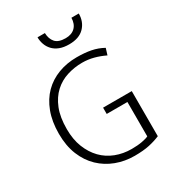

<svg xmlns="http://www.w3.org/2000/svg" viewBox="-202 -961 984 1084"><g transform="rotate(-30 290.0 -419.0)"><path d="M348 -638Q400 -638 440.5 -630Q481 -622 517 -602L504 -560Q469 -577 433 -586.5Q397 -596 359 -596Q308 -596 260.5 -581Q213 -566 176.5 -532.5Q140 -499 118.5 -445.5Q97 -392 97 -314Q97 -247 117.5 -195Q138 -143 173 -107Q208 -71 256 -52.5Q304 -34 359 -34Q398 -34 427.5 -39.5Q457 -45 470 -52V-276H335V-317H522V-23Q489 -9 450 -0.5Q411 8 354 8Q291 8 235 -13Q179 -34 136.5 -74.5Q94 -115 69.5 -175Q45 -235 45 -314Q45 -393 68 -454Q91 -515 131.5 -555.5Q172 -596 227.5 -617Q283 -638 348 -638ZM261 -846Q262 -808 282 -785Q302 -762 349 -762Q388 -762 410.5 -784Q433 -806 434 -846H482Q482 -792 448 -757Q414 -722 349 -722Q313 -722 287.5 -732Q262 -742 245.5 -759.5Q229 -777 221 -799.5Q213 -822 213 -846Z"/></g></svg>

Font: Mukta Vaani ExtraLight
Style: Regular
Weight: 275
Designer: Noopur Datye, Girish Dalvi, Yashodeep Gholap, Pallavi Karambelkar
Foundry: Ek Type
Version: Version 2.538;PS 1.000;hotconv 16.6.51;makeotf.lib2.5.65220;